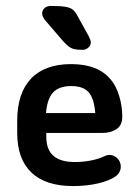

<svg xmlns="http://www.w3.org/2000/svg" viewBox="-20 -617 467 647"><path d="M136 -169H325Q352 -169 372 -181.5Q392 -194 392 -224Q392 -260 381.5 -294Q371 -328 354 -348Q311 -401 220 -401Q131 -401 84.5 -352Q38 -303 38 -210V-169Q38 -81 86 -35.5Q134 10 226 10Q272 10 310.5 1Q349 -8 370 -23Q378 -29 382.5 -37.5Q387 -46 387 -55Q387 -72 375.5 -83.5Q364 -95 348 -95Q343 -95 335 -92Q315 -82 288 -76.5Q261 -71 232 -71Q184 -71 160 -92Q136 -113 136 -156ZM301 -236H135Q139 -284 159 -305.5Q179 -327 220 -327Q260 -327 278.5 -306.5Q297 -286 301 -236ZM131 -550 192 -479Q203 -467 211.5 -460.5Q220 -454 230 -451.5Q240 -449 258 -449Q269 -449 277.5 -456.5Q286 -464 286 -474Q286 -481 280 -493L242 -562Q235 -576 226.5 -583.5Q218 -591 201 -594Q184 -597 151 -597Q139 -597 130.5 -590Q122 -583 122 -571Q122 -563 131 -550Z"/></svg>

Font: Beiruti SemiBold
Style: Regular
Weight: 600
Designer: Arlette Boutros
Foundry: Boutros
Version: Version 1.41